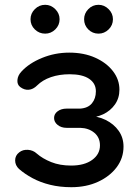

<svg xmlns="http://www.w3.org/2000/svg" viewBox="-20 -771 569 799"><path d="M277 8Q229 8 188.5 -2Q148 -12 115.5 -29.5Q83 -47 59 -68Q43 -83 43 -103.5Q43 -124 60 -137Q75 -149 96.5 -147.5Q118 -146 133 -132Q157 -111 193 -96.5Q229 -82 276 -82Q331 -82 363.5 -105.5Q396 -129 396 -166Q396 -199 372.5 -218.5Q349 -238 314 -239H257Q235 -239 220 -251Q205 -263 205 -280Q205 -297 220 -308Q235 -319 257 -319H313Q346 -321 362.5 -341Q379 -361 379 -391Q379 -424 351 -443Q323 -462 270 -462Q227 -462 192 -450Q157 -438 134 -415Q118 -399 99.5 -397.5Q81 -396 64 -409Q51 -419 52.5 -438Q54 -457 69 -473Q101 -508 155 -530Q209 -552 268 -552Q329 -552 376 -531Q423 -510 450 -475Q477 -440 477 -398Q477 -363 458.5 -336.5Q440 -310 409.5 -295.5Q379 -281 342 -281V-289Q385 -289 419.5 -272Q454 -255 474 -226.5Q494 -198 494 -161Q494 -113 465.5 -75Q437 -37 388 -14.5Q339 8 277 8ZM168 -631Q143 -631 125 -648.5Q107 -666 107 -691Q107 -715 125 -733Q143 -751 168 -751Q192 -751 210 -733Q228 -715 228 -691Q228 -666 210 -648.5Q192 -631 168 -631ZM390 -631Q365 -631 347.5 -648.5Q330 -666 330 -691Q330 -715 347.5 -733Q365 -751 390 -751Q414 -751 432 -733Q450 -715 450 -691Q450 -666 432 -648.5Q414 -631 390 -631Z"/></svg>

Font: Comfortaa
Style: Bold
Weight: 700
Designer: Johan Aakerlund
Foundry: Johan Aakerlund
Version: Version 3.104; ttfautohint (v1.8.1.43-b0c9)